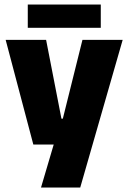

<svg xmlns="http://www.w3.org/2000/svg" viewBox="-20 -672 578 864"><path d="M347.5 -138 252.5 -97 351 -492.5H532L341 172H164.5L241 -87L325 -21.5H130L5.5 -492.5H187.5L256.5 -138ZM105 -547V-651.5H433.5V-547Z"/></svg>

Font: Anek Latin Medium ExtraBold
Style: Regular
Weight: 800
Version: Version 1.003